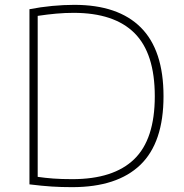

<svg xmlns="http://www.w3.org/2000/svg" viewBox="-20 -767 758 792"><path d="M277.5 5Q232.5 5 193.5 2.5Q154.5 0 101.5 -6.5V-729Q147.5 -738 195.2 -742.5Q243 -747 286.5 -747Q467.5 -747 561 -653.5Q654.5 -560 654.5 -370Q654.5 -179 559 -87Q463.5 5 277.5 5ZM278.5 -28Q448 -28 533.2 -110Q618.5 -192 618.5 -370Q618.5 -547 534.8 -630.5Q451 -714 283.5 -714Q248.5 -714 212 -710.8Q175.5 -707.5 135.5 -701.5V-37.5Q166 -33 199.8 -30.5Q233.5 -28 278.5 -28Z"/></svg>

Font: Encode Sans Semi Expanded Thin
Style: Regular
Weight: 100
Width: 6
Designer: Multiple Designers
Foundry: Impallari Type
Version: Version 3.000; ttfautohint (v1.8.3) -l 8 -r 50 -G 200 -x 14 